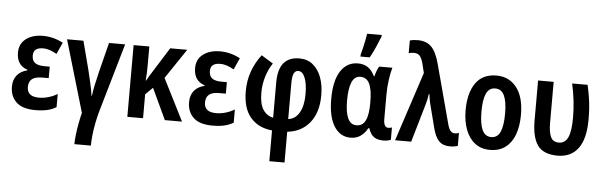

<svg xmlns="http://www.w3.org/2000/svg" viewBox="-58 -995 4548 1448"><g transform="rotate(5 2216.0 -271.0)"><path d="M305 -326V-239H256Q201 -239 177.5 -218.5Q154 -198 154 -159Q154 -86 244 -86Q281 -86 317.5 -97Q354 -108 383 -126V-26Q351 -7 313.5 1.5Q276 10 226 10Q126 10 80 -34.5Q34 -79 34 -151Q34 -204 62 -238Q90 -272 139 -283V-288Q57 -315 57 -411Q57 -478 106.5 -515.5Q156 -553 234 -553Q314 -553 387 -514L347 -426Q322 -441 296 -450Q270 -459 243 -459Q170 -459 170 -399Q170 -360 193.5 -343Q217 -326 265 -326Z M857 -543 705 -18Q694 22 685 67.5Q676 113 671 158Q666 203 666 240H541Q541 211 546 168Q551 125 559.5 80Q568 35 577 0L417 -543H541L599 -321Q610 -274 621.5 -224Q633 -174 638 -134H641Q645 -170 655.5 -218.5Q666 -267 678 -317L735 -543Z M1327 -543 1175 -317 1335 0H1205L1095 -235L1040 -181V0H921V-543H1040V-408Q1040 -375 1039 -343.5Q1038 -312 1035 -285H1038Q1047 -302 1057 -318.5Q1067 -335 1077 -350L1198 -543Z M1646 -326V-239H1597Q1542 -239 1518.5 -218.5Q1495 -198 1495 -159Q1495 -86 1585 -86Q1622 -86 1658.5 -97Q1695 -108 1724 -126V-26Q1692 -7 1654.5 1.5Q1617 10 1567 10Q1467 10 1421 -34.5Q1375 -79 1375 -151Q1375 -204 1403 -238Q1431 -272 1480 -283V-288Q1398 -315 1398 -411Q1398 -478 1447.5 -515.5Q1497 -553 1575 -553Q1655 -553 1728 -514L1688 -426Q1663 -441 1637 -450Q1611 -459 1584 -459Q1511 -459 1511 -399Q1511 -360 1534.5 -343Q1558 -326 1606 -326Z M1890 -551 1979 -496Q1947 -448 1929.5 -390Q1912 -332 1912 -269Q1912 -185 1940 -142Q1968 -99 2017 -89V-357Q2017 -552 2176 -552Q2236 -552 2278 -518Q2320 -484 2342 -425Q2364 -366 2364 -289Q2364 -159 2301.5 -81.5Q2239 -4 2132 7V240H2017V7Q1913 -3 1853.5 -72Q1794 -141 1794 -271Q1794 -351 1818.5 -420Q1843 -489 1890 -551ZM2176 -457Q2153 -457 2142 -434.5Q2131 -412 2131 -360V-89Q2184 -95 2214.5 -147Q2245 -199 2245 -288Q2245 -366 2226.5 -411.5Q2208 -457 2176 -457Z M2611 10Q2532 10 2486.5 -62Q2441 -134 2441 -269Q2441 -407 2488.5 -480Q2536 -553 2619 -553Q2665 -553 2695.5 -531.5Q2726 -510 2746 -468H2751Q2756 -489 2763.5 -509Q2771 -529 2780 -543H2880Q2869 -506 2861 -450Q2853 -394 2853 -335V-152Q2853 -89 2889 -89Q2903 -89 2916 -94V-2Q2910 3 2892 6.5Q2874 10 2862 10Q2815 10 2788 -9Q2761 -28 2747 -73H2739Q2719 -35 2687 -12.5Q2655 10 2611 10ZM2647 -87Q2694 -87 2715.5 -130.5Q2737 -174 2737 -262V-270Q2737 -363 2715.5 -408.5Q2694 -454 2646 -454Q2602 -454 2581.5 -406Q2561 -358 2561 -268Q2561 -87 2647 -87ZM2633 -606V-620Q2638 -637 2645.5 -669Q2653 -701 2659.5 -732.5Q2666 -764 2668 -782H2778V-770Q2764 -734 2744.5 -689.5Q2725 -645 2703 -606Z M2948 0 3120 -524 3103 -593Q3094 -629 3079 -649Q3064 -669 3033 -669Q3011 -669 2993 -663V-759Q3018 -767 3052 -767Q3120 -767 3157.5 -728Q3195 -689 3218 -601L3336 -160Q3346 -120 3359.5 -105.5Q3373 -91 3392 -91Q3408 -91 3423 -97V1Q3413 5 3396 7.5Q3379 10 3364 10Q3310 10 3280 -21Q3250 -52 3233 -122L3195 -270Q3188 -295 3183 -321.5Q3178 -348 3175 -370H3171Q3166 -328 3154 -289L3070 0Z M3877 -273Q3877 -190 3854.5 -126.5Q3832 -63 3785 -26.5Q3738 10 3666 10Q3599 10 3552.5 -26Q3506 -62 3482 -126Q3458 -190 3458 -273Q3458 -402 3510.5 -477.5Q3563 -553 3668 -553Q3763 -553 3820 -481Q3877 -409 3877 -273ZM3578 -272Q3578 -181 3599.5 -134Q3621 -87 3668 -87Q3715 -87 3736 -134Q3757 -181 3757 -273Q3757 -363 3735.5 -409Q3714 -455 3667 -455Q3620 -455 3599 -409Q3578 -363 3578 -272Z M4177 9Q4069 8 4026 -54Q3983 -116 3983 -241V-543H4101V-232Q4101 -163 4118 -126.5Q4135 -90 4179 -90Q4226 -90 4248 -136.5Q4270 -183 4270 -285Q4270 -351 4263 -412.5Q4256 -474 4241 -543H4358Q4369 -493 4375.5 -452.5Q4382 -412 4385 -372.5Q4388 -333 4388 -284Q4388 -137 4334 -64Q4280 9 4177 9Z"/></g></svg>

Font: Avrile Sans Condensed SemiBold
Style: Regular
Weight: 600
Width: 3
Designer: Monotype Design Team
Foundry: Monotype Imaging Inc.
Version: Version 2.001;September 10, 2019;FontCreator 11.5.0.2425 64-